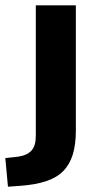

<svg xmlns="http://www.w3.org/2000/svg" viewBox="-72 -511 365 724"><path d="M-42 193 -52 85 -5 80Q30 75 46.5 57Q63 39 63 2V-491H214V-18Q214 34 202.5 71.5Q191 109 166.5 134Q142 159 101 172.5Q60 186 1 190Z"/></svg>

Font: Nunito Sans 12pt ExtraLight 12pt ExtraBold
Style: Regular
Weight: 800
Version: Version 3.101;gftools[0.9.27]